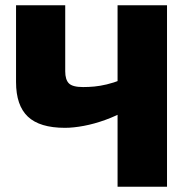

<svg xmlns="http://www.w3.org/2000/svg" viewBox="-20 -710 718 730"><path d="M228 -690V-439Q228 -407 242 -393Q256 -379 296 -379Q317 -379 338.5 -381Q360 -383 385.5 -389Q411 -395 442 -407L461 -291Q424 -270 381.5 -254.5Q339 -239 299 -231.5Q259 -224 227 -224Q131 -224 86 -266.5Q41 -309 41 -398V-690ZM615 -690V0H427V-690Z"/></svg>

Font: Exo 2 ExtraBold
Style: Regular
Weight: 800
Designer: Natanael Gama
Foundry: Natanael Gama
Version: Version 2.010